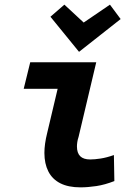

<svg xmlns="http://www.w3.org/2000/svg" viewBox="-20 -794 600 826"><path d="M326 12Q274 12 239.5 -5.5Q205 -23 188 -56.5Q171 -90 171 -136Q171 -155 174 -176.5Q177 -198 183 -222L228 -412H82L110 -526H394L318 -205Q314 -193 312.5 -182.5Q311 -172 311 -164Q311 -136 325 -122Q339 -108 368 -108Q387 -108 413 -112Q439 -116 470 -127L472 -15Q431 1 394.5 6.5Q358 12 326 12ZM320 -571 197 -722 257 -774 340 -697 453 -774 499 -712Z"/></svg>

Font: Ubuntu Sans Mono
Style: Italic
Weight: 400
Italic angle: -13.5°
Monospace: yes
Designer: Dalton Maag Ltd
Foundry: Dalton Maag Ltd
Version: Version 1.006